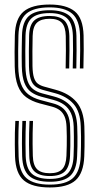

<svg xmlns="http://www.w3.org/2000/svg" viewBox="-20 -827 441 854"><path d="M201.8 6.8Q123.2 6.8 86.2 -24.5Q49.2 -55.8 46.8 -131.2Q46 -159 45.9 -185Q45.8 -211 46.2 -236.6Q46.8 -262.2 48.2 -289H64Q63 -267.8 62.2 -244Q61.5 -220.2 61.6 -192.6Q61.8 -165 62.8 -131.8Q65 -63.2 97.9 -34.5Q130.8 -5.8 201.8 -5.8Q272.8 -5.8 304.5 -35Q336.2 -64.2 339 -131.8Q340 -152.5 340.2 -174.5Q340.5 -196.5 340.4 -219.4Q340.2 -242.2 339.2 -264.8Q337 -330.8 307.1 -364.6Q277.2 -398.5 224.8 -412.5L171 -427Q150 -432.8 136.5 -443.6Q123 -454.5 116.4 -475.6Q109.8 -496.8 108.8 -533Q108 -566.5 108.4 -599.4Q108.8 -632.2 109.5 -668.2Q110.5 -715.2 132 -735.6Q153.5 -756 201 -756Q243.8 -756 265.4 -736.5Q287 -717 288.5 -667.2Q289.2 -641 289 -602.4Q288.8 -563.8 287.8 -522.5H272Q273 -564.2 273.1 -601.8Q273.2 -639.2 272.5 -666.8Q271.5 -708.2 254.6 -725.9Q237.8 -743.5 201 -743.5Q162.8 -743.5 144.5 -726.2Q126.2 -709 125.2 -667.2Q124.5 -633.5 124.2 -599.9Q124 -566.2 124.5 -533.2Q125.2 -500.2 131 -482Q136.8 -463.8 147.8 -455.2Q158.8 -446.8 174.8 -442.2L228.2 -427.5Q288.2 -411 320.4 -373.1Q352.5 -335.2 355.2 -265.2Q356 -244.2 356.1 -221Q356.2 -197.8 356 -174.8Q355.8 -151.8 354.8 -131.2Q351.8 -57.2 316.2 -25.2Q280.8 6.8 201.8 6.8ZM201.8 -18.5Q138.8 -18.5 109.6 -44.6Q80.5 -70.8 78.5 -132.2Q77.8 -160.5 77.6 -186.1Q77.5 -211.8 78 -237.1Q78.5 -262.5 79.5 -289H95.5Q94.2 -264.8 93.8 -240.1Q93.2 -215.5 93.4 -189.1Q93.5 -162.8 94.2 -132.8Q96.2 -78 121.4 -54.6Q146.5 -31.2 201.8 -31.2Q256.2 -31.2 280.8 -55Q305.2 -78.8 307.2 -132.8Q308.2 -154 308.5 -175.6Q308.8 -197.2 308.6 -219.2Q308.5 -241.2 307.8 -263.5Q306.5 -299.2 295.9 -322.9Q285.2 -346.5 265.6 -360.8Q246 -375 218 -382.5L163.5 -397Q137 -404 118 -417.9Q99 -431.8 88.5 -458.8Q78 -485.8 77 -532Q76.5 -553.5 76.5 -576.5Q76.5 -599.5 76.9 -622.8Q77.2 -646 77.8 -669Q79.2 -729.5 108.1 -755.5Q137 -781.5 201 -781.5Q260.5 -781.5 289.4 -756.2Q318.2 -731 320 -668Q320.8 -642.5 320.6 -602.8Q320.5 -563 319.5 -522.5H303.5Q304.8 -564 304.9 -602.9Q305 -641.8 304.2 -667.8Q302.5 -724.5 277.1 -746.6Q251.8 -768.8 201 -768.8Q145.2 -768.8 120.1 -745.6Q95 -722.5 93.5 -668.5Q92.8 -636.8 92.5 -600.4Q92.2 -564 93 -532.5Q94 -491.5 102.4 -467.5Q110.8 -443.5 127 -430.9Q143.2 -418.2 167.2 -411.8L221.2 -397.5Q268 -385 294.6 -355Q321.2 -325 323.5 -264Q324.5 -239.8 324.6 -217.9Q324.8 -196 324.4 -175.1Q324 -154.2 323 -132.2Q320.8 -72 292.8 -45.2Q264.8 -18.5 201.8 -18.5ZM201.8 -44Q154.8 -44 133.1 -64.6Q111.5 -85.2 110.2 -133.2Q109.5 -159 109.1 -183.8Q108.8 -208.5 109.4 -234.4Q110 -260.2 111.2 -289H126.8Q125.8 -259.5 125.2 -235.1Q124.8 -210.8 125 -186.8Q125.2 -162.8 126 -133.5Q127.2 -92 145.1 -74.2Q163 -56.5 201.8 -56.5Q239.5 -56.5 256.6 -74.5Q273.8 -92.5 275.5 -133.5Q276.5 -157.8 276.9 -178.9Q277.2 -200 277.1 -220.2Q277 -240.5 276 -262.2Q275 -290.2 267.4 -308.2Q259.8 -326.2 245.8 -336.8Q231.8 -347.2 211 -352.8L156.2 -367.2Q120.8 -376.8 96.4 -394.8Q72 -412.8 59.4 -445.5Q46.8 -478.2 45.5 -531.2Q44.8 -560.8 44.9 -595.9Q45 -631 46 -669.8Q48 -744.5 84.9 -775.6Q121.8 -806.8 201 -806.8Q274.8 -806.8 312.1 -776.8Q349.5 -746.8 351.8 -669.2Q352.5 -644.5 352.4 -605.4Q352.2 -566.2 351 -522.5H335.2Q336.5 -563 336.6 -602.4Q336.8 -641.8 336 -668.5Q334 -738.2 301.1 -766.2Q268.2 -794.2 201 -794.2Q129 -794.2 96.4 -765.5Q63.8 -736.8 62 -669.2Q61 -640 60.8 -600.2Q60.5 -560.5 61.2 -531.5Q62.2 -484.5 73 -454.8Q83.8 -425 105.2 -408Q126.8 -391 160 -382L214.5 -367.5Q237.5 -361.8 254.4 -349.9Q271.2 -338 281 -317.1Q290.8 -296.2 291.8 -263Q292.5 -241.8 292.8 -220.2Q293 -198.8 292.8 -177Q292.5 -155.2 291.5 -133.2Q289.5 -85.5 268.8 -64.8Q248 -44 201.8 -44Z"/></svg>

Font: Big Shoulders Inline Text Thin
Style: Regular
Weight: 400
Version: Version 2.002